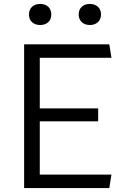

<svg xmlns="http://www.w3.org/2000/svg" viewBox="-20 -955 660 975"><path d="M102.5 0H535L546 -68.5H182V-339H478.5V-404.5H182V-661.5H546L535 -730H102.5ZM127 -881.5C127 -848 150.5 -828 184 -828C217.5 -828 240.5 -848 240.5 -881.5C240.5 -915 217.5 -935 184 -935C150.5 -935 127 -915 127 -881.5ZM379.5 -881.5C379.5 -848 403 -828 436 -828C469.5 -828 493 -848 493 -881.5C493 -915 469.5 -935 436 -935C403 -935 379.5 -915 379.5 -881.5Z"/></svg>

Font: Monaspace Argon Light
Style: Regular
Weight: 300
Designer: Riley Cran & the Lettermatic Team
Foundry: Lettermatic
Version: Version 1.000 (Monaspace Argon)